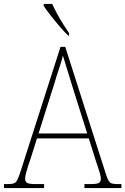

<svg xmlns="http://www.w3.org/2000/svg" viewBox="-23 -951 634 971"><path d="M-3 0V-20H16Q37 -20 47.5 -24Q58 -28 64.5 -41Q71 -54 80 -81L283 -714H307L515 -63Q525 -34 534.5 -27Q544 -20 575 -20H591V0H404V-20H433Q469 -20 478 -26.5Q487 -33 487 -48Q487 -57 482.5 -73.5Q478 -90 472 -107Q466 -124 463 -134L426 -251H164L129 -140Q125 -129 119 -111Q113 -93 108.5 -75Q104 -57 104 -47Q104 -33 113.5 -26.5Q123 -20 158 -20H200V0ZM172 -276H418L347 -501Q333 -547 318.5 -594Q304 -641 295 -670Q292 -654 283 -626.5Q274 -599 264 -568.5Q254 -538 247 -513ZM322 -771Q303 -789 278.5 -817.5Q254 -846 231.5 -875Q209 -904 198 -921V-931H241Q251 -909 265.5 -882Q280 -855 296.5 -829Q313 -803 326 -784V-771Z"/></svg>

Font: Noto Serif Georgian SemiCondensed Thin
Style: Regular
Weight: 100
Width: 4
Designer: Monotype Design Team, Akaki Razmadze
Foundry: Google LLC
Version: Version 2.003; ttfautohint (v1.8.4.7-5d5b)